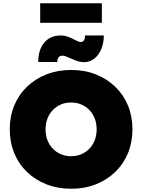

<svg xmlns="http://www.w3.org/2000/svg" viewBox="-20 -1150 874 1180"><path d="M418 10Q335 10 266 -17Q197 -44 146 -93Q95 -142 67.5 -209Q40 -276 40 -355Q40 -435 67.5 -501.5Q95 -568 146 -617Q197 -666 266 -693Q335 -720 417 -720Q500 -720 568.5 -693Q637 -666 688 -617Q739 -568 766.5 -501.5Q794 -435 794 -356Q794 -276 766.5 -209Q739 -142 688 -93Q637 -44 568.5 -17Q500 10 418 10ZM417 -190Q451 -190 479.5 -202Q508 -214 529.5 -236.5Q551 -259 562.5 -289Q574 -319 574 -355Q574 -391 562.5 -421Q551 -451 529.5 -473.5Q508 -496 479.5 -508Q451 -520 417 -520Q383 -520 354.5 -508Q326 -496 304.5 -473.5Q283 -451 271.5 -421Q260 -391 260 -355Q260 -319 271.5 -289Q283 -259 304.5 -236.5Q326 -214 354.5 -202Q383 -190 417 -190ZM496 -768Q479 -768 461 -773Q443 -778 417 -790Q398 -799 385.5 -803.5Q373 -808 363 -808Q348 -808 340 -797.5Q332 -787 332 -769H215Q215 -844 252 -888Q289 -932 353 -932Q368 -932 384 -928.5Q400 -925 432 -909Q450 -900 459 -896Q468 -892 477 -892Q490 -892 496.5 -903Q503 -914 502 -932H618Q618 -886 602.5 -848.5Q587 -811 559.5 -789.5Q532 -768 496 -768ZM227 -1010V-1130H606V-1010Z"/></svg>

Font: Lexend Deca Black
Style: Regular
Weight: 900
Designer: Bonnie Shaver-Troup, Thomas Jockin
Foundry: Lexend
Version: Version 1.007